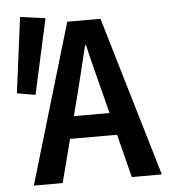

<svg xmlns="http://www.w3.org/2000/svg" viewBox="-51 -737 701 783"><g transform="rotate(-5 300.0 -345.0)"><path d="M56 0 250 -654H386L580 0H457L369 -348Q356 -400 343.5 -447Q331 -494 318 -552H314Q300 -494 288.5 -447Q277 -400 264 -348L174 0ZM181 -177V-268H452V-177ZM95 -368 20 -381 60 -690 163 -676Z"/></g></svg>

Font: Source Code Pro SemiBold
Style: Regular
Weight: 600
Monospace: yes
Designer: Paul D. Hunt, Teo Tuominen
Foundry: Adobe Systems Incorporated
Version: Version 1.018;hotconv 1.0.116;makeotfexe 2.5.65601